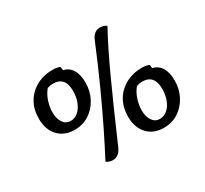

<svg xmlns="http://www.w3.org/2000/svg" viewBox="-164 -1039 1413 1322"><g transform="rotate(-30 543.0 -378.0)"><path d="M262 -272Q180 -272 132 -323.5Q84 -375 84 -462Q84 -535 116 -590Q148 -645 205 -676Q262 -707 336 -707Q349 -707 364 -704.5Q379 -702 389 -698Q392 -695 393 -687.5Q394 -680 395 -669Q441 -658 464 -619.5Q487 -581 487 -518Q487 -449 457 -393Q427 -337 376.5 -304.5Q326 -272 262 -272ZM267 -339Q301 -339 327 -361.5Q353 -384 368.5 -423Q384 -462 384 -511Q384 -623 288 -623Q277 -623 266 -621Q255 -619 243 -615Q216 -583 201.5 -538.5Q187 -494 187 -453Q187 -401 209 -370Q231 -339 267 -339ZM384 40Q370 40 356.5 35.5Q343 31 333 24Q383 -71 438 -183Q493 -295 555.5 -432Q618 -569 688 -738Q711 -796 762 -796Q776 -796 789.5 -792Q803 -788 813 -780Q740 -647 654.5 -459.5Q569 -272 459 -18Q433 40 384 40ZM801 23Q719 23 671 -28.5Q623 -80 623 -167Q623 -240 655 -295Q687 -350 744 -381Q801 -412 875 -412Q888 -412 903 -409.5Q918 -407 928 -403Q931 -400 932 -392.5Q933 -385 934 -374Q980 -363 1003 -324.5Q1026 -286 1026 -223Q1026 -154 996 -98Q966 -42 915.5 -9.5Q865 23 801 23ZM806 -44Q840 -44 866 -66.5Q892 -89 907.5 -128Q923 -167 923 -216Q923 -328 827 -328Q816 -328 805 -326Q794 -324 782 -320Q755 -288 740.5 -243.5Q726 -199 726 -158Q726 -106 748 -75Q770 -44 806 -44Z"/></g></svg>

Font: Lemonada
Style: Regular
Weight: 400
Designer: Mohamed Gaber (Arabic), Eduardo Tunni (Latin)
Foundry: Kief Type Foundry
Version: Version 4.005